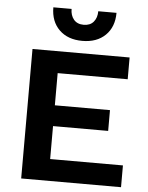

<svg xmlns="http://www.w3.org/2000/svg" viewBox="-59 -928 751 975"><g transform="rotate(5 316.5 -440.0)"><path d="M495 -880Q495 -808 451.5 -765.5Q408 -723 334 -723Q260 -723 216.5 -765.5Q173 -808 173 -880H266Q266 -847 283.5 -826Q301 -805 334 -805Q367 -805 384.5 -826Q402 -847 402 -880ZM86 0V-660H581V-549H224V-385H505V-279H224V-111H595V0Z"/></g></svg>

Font: Elaine Sans SemiBold
Style: Regular
Weight: 600
Designer: Wei Huang
Foundry: Wei Huang
Version: Version 2.001;December 24, 2019;FontCreator 12.0.0.2547 64-b